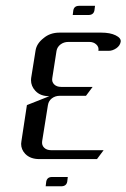

<svg xmlns="http://www.w3.org/2000/svg" viewBox="-20 -551 438 665"><path d="M53.2 -52.7Q53.2 -55.2 54.2 -62L73.2 -187L150.9 -217.8Q119.1 -217.8 102.1 -236.8Q87.4 -252.9 87.4 -273.4Q87.4 -278.3 87.9 -280.8L103 -375Q106.4 -399.9 130.9 -418.9Q153.3 -438 186 -438H331.1Q361.3 -438 380.4 -428.7Q400.4 -418.9 397.9 -405.8Q395.5 -392.6 382.8 -383.8Q369.6 -375 356.9 -375H320.8Q323.2 -388.2 313.5 -397Q304.2 -405.8 289.1 -405.8H216.8Q201.2 -405.8 189.5 -397Q178.2 -388.2 175.8 -375L161.1 -280.8Q158.7 -267.6 167.5 -258.8Q176.3 -250 191.9 -250H300.8L277.8 -219.2H187Q171.4 -219.2 159.7 -210.4Q148.4 -201.7 146 -187L126 -62Q124 -48.3 132.8 -39.6Q141.6 -30.8 157.2 -30.8H338.9L315.9 0H116.2Q85 0 67.4 -18.1Q53.2 -33.2 53.2 -52.7ZM138.2 94.2 140.1 78.1Q143.1 62 160.2 62H214.8L212.9 78.1Q210 94.2 191.9 94.2ZM231.9 -499 233.9 -515.1Q236.8 -530.8 253.9 -530.8H309.1L307.1 -515.1Q304.2 -499 286.1 -499Z"/></svg>

Font: Hhenum
Style: Italic
Weight: 400
Designer: T. Christopher White
Version: Version 1.0